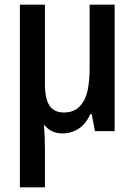

<svg xmlns="http://www.w3.org/2000/svg" viewBox="-20 -560 577 820"><path d="M64.9 240.2V-540H171.9V-201.7Q171.9 -138.2 191.4 -108.9Q210.9 -79.6 252.4 -79.6Q302.7 -79.6 327.6 -114.3Q345.7 -135.3 354.2 -174.3Q362.8 -213.4 362.8 -269.5V-540H469.7V0H385.7L371.6 -72.3H365.2Q347.7 -31.2 316.4 -10.7Q285.2 9.8 248 9.8Q221.7 9.8 202.6 0.7Q183.6 -8.3 168.5 -27.3H168Q169.9 0.5 170.9 27.8Q171.9 55.2 171.9 83V240.2Z"/></svg>

Font: Open Sans
Style: Regular
Weight: 600
Width: 3
Foundry: Ascender Corporation
Version: Version 1.000